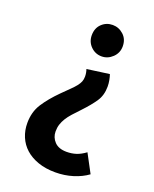

<svg xmlns="http://www.w3.org/2000/svg" viewBox="-137 -556 705 880"><g transform="rotate(20 216.0 -115.5)"><path d="M241 247Q194 247 157 234Q120 221 95 198.5Q70 176 57 145Q44 114 44 78Q44 24 70 -16.5Q96 -57 140 -101Q162 -123 177 -137.5Q192 -152 201.5 -164Q211 -176 215.5 -187Q220 -198 220 -212Q220 -230 214 -247L323 -262Q327 -251 330 -235.5Q333 -220 333 -204Q333 -162 312.5 -131.5Q292 -101 257 -64Q237 -43 222.5 -27Q208 -11 198.5 4.5Q189 20 184 35.5Q179 51 179 70Q179 99 199 120Q219 141 258 141Q283 141 304.5 134Q326 127 349 110L397 200Q367 222 326.5 234.5Q286 247 241 247ZM335 -401Q335 -369 312 -347Q289 -325 259 -325Q228 -325 206 -347Q184 -369 184 -401Q184 -436 206 -457Q228 -478 259 -478Q289 -478 312 -457Q335 -436 335 -401Z"/></g></svg>

Font: Mukta Mahee
Style: Bold
Weight: 700
Designer: Shuchita Grover, Noopur Datye, Girish Dalvi, Yashodeep Gholap
Foundry: Ek Type
Version: Version 2.538;PS 1.000;hotconv 16.6.51;makeotf.lib2.5.65220;